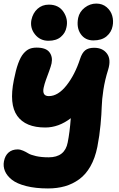

<svg xmlns="http://www.w3.org/2000/svg" viewBox="-22 -788 664 1069"><path d="M498 -563Q452.1 -563 427.5 -598.4Q402.8 -633.8 413.1 -688Q420.4 -722.7 449.7 -745.4Q479 -768.1 514.2 -768.1Q548.3 -768.1 571.8 -748Q595.2 -728 603 -699.7Q610.8 -671.4 605 -643.1Q598.6 -608.9 571.5 -585.9Q544.4 -563 498 -563ZM248 -561Q201.2 -561 172.9 -596.4Q144.5 -631.8 152.8 -676.8Q161.1 -715.8 187 -739Q212.9 -762.2 250 -762.2Q304.7 -762.2 331.5 -721.9Q358.4 -681.6 348.1 -636.2Q342.3 -604.5 316.9 -582.8Q291.5 -561 248 -561ZM245.1 261.2Q175.8 261.2 124 248Q72.3 234.9 44.4 212.9Q16.6 190.9 5.6 164.6Q-5.4 138.2 0 109.9Q6.3 77.6 26.1 60.8Q45.9 43.9 76.2 43.9Q90.8 43.9 106.4 50.8Q122.1 57.6 135.3 65.9Q148.4 74.2 178.5 81.1Q208.5 87.9 249 87.9Q339.4 87.9 355 4.9Q366.2 -50.8 372.1 -129.9Q304.7 -78.1 230 -78.1Q120.1 -78.1 74 -142.8Q27.8 -207.5 55.2 -342.8Q65.9 -397.9 79.1 -434.3Q92.3 -470.7 108.6 -489.7Q125 -508.8 142.1 -515.9Q159.2 -522.9 182.1 -522.9Q233.4 -522.9 252.9 -497.6Q272.5 -472.2 265.1 -435.1Q261.7 -419.4 251.7 -392.1Q241.7 -364.7 233.6 -342.8Q225.6 -320.8 220.9 -299.1Q216.3 -277.3 223.1 -265.1Q230 -252.9 250 -252.9Q301.3 -252.9 348.4 -312.7Q395.5 -372.6 423.8 -460Q434.6 -493.2 452.1 -507.6Q469.7 -522 502 -522Q549.8 -522 573.7 -489.5Q597.7 -457 580.1 -399.9Q562 -342.8 553.7 -288.1Q545.4 -233.4 544.4 -194.3Q543.5 -155.3 537.8 -93.8Q532.2 -32.2 520 29.8Q507.3 92.8 481.4 138.2Q455.6 183.6 418.9 210.2Q382.3 236.8 339.4 249Q296.4 261.2 245.1 261.2Z"/></svg>

Font: Shantell Sans Normal
Style: Italic
Weight: 800
Italic angle: -11.31°
Designer: Stephen Nixon, Anya Danilova, Shantell Martin
Foundry: Arrow Type
Version: Version 1.006;[559af2be0]